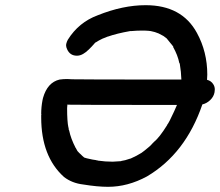

<svg xmlns="http://www.w3.org/2000/svg" viewBox="-20 -713 849 741"><path d="M397 8Q356 8 301 -1Q258 -6 227 -30Q139 -109 139 -260V-270L140 -272L139 -273Q139 -300 144 -326L146 -335Q163 -395 210 -406Q225 -408 239 -408Q249 -408 259.5 -407Q270 -406 680 -406Q679 -436 674 -466Q674 -468 672 -470Q666 -500 648 -532L649 -533L623 -565L611 -574L592 -584Q578 -590 562 -593L554 -594Q544 -595 527 -595Q508 -595 486 -593H482Q431 -584 397 -572Q395 -572 389 -569L376 -564Q361 -557 349 -549H348Q319 -515 301 -505Q289 -498 277 -498Q250 -498 239 -523Q235 -531 235 -539Q235 -542 236 -545Q238 -553 242 -560Q284 -627 357 -654Q454 -693 542 -693Q682 -693 740 -586Q780 -513 780 -425L779 -405Q795 -401 803 -388Q809 -379 809 -368Q809 -363 808 -357Q805 -340 791.5 -327Q778 -314 761 -310Q696 -120 547 -32Q473 8 397 8ZM415 -89 447 -91 449 -92Q460 -93 483 -101H484Q507 -111 526 -123L538 -132Q560 -149 568 -159L575 -166Q595 -182 625 -230V-231Q632 -239 652 -283L663 -308Q257 -308 239 -309L240 -307Q240 -305 239.5 -302Q239 -299 239 -296Q239 -244 244 -221Q245 -220 245 -217.5Q245 -215 245 -214Q245 -213 247 -209Q253 -179 272 -142Q273 -142 273 -141Q273 -140 274 -139L279 -130Q287 -121 292 -117L298 -111L305 -105L315 -102Q340 -96 351 -95Q352 -94 355 -94Q358 -94 358 -93H359Q386 -89 415 -89Z"/></svg>

Font: Bad Comic
Style: Italic
Weight: 400
Italic angle: -11°
Designer: GGBotNet
Foundry: GGBotNet
Version: 0.95